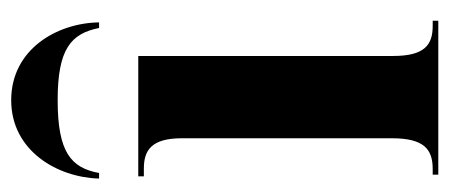

<svg xmlns="http://www.w3.org/2000/svg" viewBox="-250 -553 803 343"><g transform="rotate(-90 151.5 -381.5)"><path d="M4 -606H14C23 -656 51 -680 144 -680C236 -680 263 -656 273 -606H283C282 -681 235 -763 144 -763C54 -763 6 -681 4 -606ZM11 0H286V-10H277C243 -10 223 -24 223 -81V-536H8V-526H22C55 -526 76 -512 76 -458V-83C76 -25 56 -10 21 -10H11Z"/></g></svg>

Font: Noto Serif Display Condensed Extra
Style: Regular
Weight: 800
Width: 3
Designer: Monotype Design Team
Foundry: Monotype Imaging Inc.
Version: Version 1.900